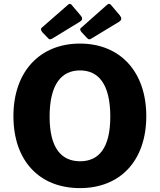

<svg xmlns="http://www.w3.org/2000/svg" viewBox="-20 -957 821 987"><path d="M349 -931C344 -939 336 -939 329 -932L194 -814C189 -810 190 -801 197 -792L226 -762C234 -752 240 -753 254 -762L390 -845C407 -855 404 -866 394 -878ZM551 -931C545 -939 537 -939 530 -932L397 -814C390 -810 391 -801 399 -792L427 -762C436 -752 442 -753 455 -762L592 -845C608 -855 605 -866 596 -878ZM391 10C600 10 732 -133 732 -360C732 -589 597 -733 391 -733C185 -733 49 -589 49 -360C49 -132 181 10 391 10ZM392 -128C299 -128 235 -191 235 -357C235 -528 299 -595 391 -595C484 -595 547 -528 547 -357C547 -191 484 -128 392 -128Z"/></svg>

Font: United Sans ExtraBold
Style: Regular
Weight: 800
Designer: Pablo Impallari, Rodrigo Fuenzalida (Modified by Dan O. Williams)
Version: Version 1.000;PS 001.000;hotconv 1.0.88;makeotf.lib2.5.64775